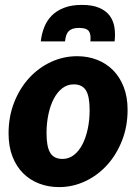

<svg xmlns="http://www.w3.org/2000/svg" viewBox="-20 -756 568 784"><path d="M15 0ZM235 -107Q261 -107 281.5 -122.8Q302 -138.5 316.2 -165.8Q330.5 -193 338.2 -229.2Q346 -265.5 346 -306.5Q346 -363 330.8 -387.2Q315.5 -411.5 281 -411.5Q255 -411.5 234.5 -395.8Q214 -380 199.8 -353Q185.5 -326 177.8 -289.5Q170 -253 170 -212Q170 -156.5 185.2 -131.8Q200.5 -107 235 -107ZM221 8Q177.5 8 139.8 -6.5Q102 -21 74.2 -48.8Q46.5 -76.5 30.8 -117.2Q15 -158 15 -211Q15 -280 37.8 -337.8Q60.5 -395.5 99 -437.5Q137.5 -479.5 188.2 -503Q239 -526.5 295 -526.5Q338.5 -526.5 376 -512Q413.5 -497.5 441.2 -469.8Q469 -442 485 -401.2Q501 -360.5 501 -307.5Q501 -239.5 478.2 -181.8Q455.5 -124 417 -81.8Q378.5 -39.5 327.8 -15.8Q277 8 221 8ZM314.5 -736Q357.5 -736 385.2 -724Q413 -712 428 -691.8Q443 -671.5 447.2 -644.5Q451.5 -617.5 448 -587H349Q350.5 -600.5 349.2 -611Q348 -621.5 343.2 -628.2Q338.5 -635 328.8 -638.5Q319 -642 303 -642Q287 -642 276.8 -638.5Q266.5 -635 260 -628.2Q253.5 -621.5 250.2 -611Q247 -600.5 245.5 -587H146.5Q150 -617.5 160.5 -644.5Q171 -671.5 190.8 -691.8Q210.5 -712 241 -724Q271.5 -736 314.5 -736Z"/></svg>

Font: Lato Black
Style: Italic
Weight: 900
Italic angle: -7°
Designer: Lukasz Dziedzic
Foundry: tyPoland Lukasz Dziedzic
Version: Version 2.007; 2014-02-27